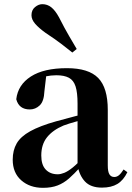

<svg xmlns="http://www.w3.org/2000/svg" viewBox="-20 -884 632 921"><path d="M186 17Q123 17 82 -19Q41 -55 41 -118Q41 -163 60 -196Q79 -229 125 -254.5Q171 -280 249 -302Q288 -313 338.5 -326Q389 -339 429 -349V-323Q389 -313 349 -302Q309 -291 285 -282Q233 -260 205.5 -225.5Q178 -191 178 -138Q178 -93 199.5 -70.5Q221 -48 257 -48Q271 -48 288.5 -55Q306 -62 329.5 -81Q353 -100 385 -136L402 -81H364Q336 -50 311 -28Q286 -6 256.5 5.5Q227 17 186 17ZM469 16Q415 16 387.5 -13.5Q360 -43 352 -92V-95V-387Q352 -440 342.5 -469.5Q333 -499 310.5 -511Q288 -523 250 -523Q225 -523 198.5 -517.5Q172 -512 135 -498L202 -523L193 -446Q191 -398 170.5 -378.5Q150 -359 123 -359Q71 -359 58 -408Q66 -477 128 -517Q190 -557 301 -557Q405 -557 451 -510Q497 -463 497 -357V-91Q497 -60 505 -47.5Q513 -35 528 -35Q540 -35 550 -43Q560 -51 573 -71L591 -58Q572 -19 543 -1.5Q514 16 469 16ZM348 -649 327 -632Q302 -652 274 -673.5Q246 -695 199 -726Q167 -749 149 -769.5Q131 -790 131 -811Q131 -836 148 -850Q165 -864 183 -864Q207 -864 226 -849Q245 -834 263 -801Q291 -746 311 -712Q331 -678 348 -649Z"/></svg>

Font: Noto Serif KR ExtraLight ExtraBold
Style: Regular
Weight: 800
Version: Version 2.003-H1;hotconv 1.1.1;makeotfexe 2.6.0